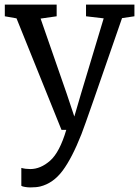

<svg xmlns="http://www.w3.org/2000/svg" viewBox="-20 -566 606 837"><path d="M112 171Q157 171 198.5 134.5Q240 98 269 0H248L52 -486L1 -495V-546H227V-495L157 -485L271 -157L304 -58L333 -157L432 -486L355 -495V-546H566V-495L512 -487Q431 -253 388.5 -131Q346 -9 335 19Q294 123 253 178Q212 233 155 247Q138 251 112 251Q101 251 89 249Q77 247 73 244V166Q91 171 112 171Z"/></svg>

Font: Martel DemiBold
Style: Regular
Weight: 600
Designer: Dan Reynolds
Foundry: Dan Reynolds
Version: Version 1.001; ttfautohint (v1.1) -l 5 -r 5 -G 72 -x 0 -D la